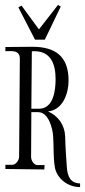

<svg xmlns="http://www.w3.org/2000/svg" viewBox="-20 -695 347 784"><path d="M133 -21C118 -21 107 -40 107 -54L108 -237H136C178 -237 195 -172 197 -138C200 -96 197 -53 204 -12C211 30 253 69 307 69V54C268 53 256 26 253 -11C250 -53 247 -96 246 -139C244 -184 218 -222 176 -240C237 -246 260 -314 260 -366C260 -465 206 -504 112 -504C75 -504 39 -503 2 -503V-486C28 -486 61 -492 61 -455L58 -55C58 -42 46 -22 30 -22H2V-5L161 -3L162 -21ZM108 -251 110 -485C113 -486 116 -486 120 -486C189 -486 207 -431 207 -372C207 -327 199 -251 139 -251ZM228 -668 217 -675 139 -575 68 -672 55 -665 123 -533H163Z"/></svg>

Font: Bigelow Rules
Style: Regular
Weight: 400
Designer: Astigmatic (AOETI)
Foundry: Astigmatic (AOETI)
Version: Version 1.000